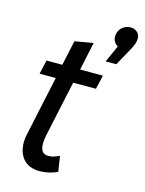

<svg xmlns="http://www.w3.org/2000/svg" viewBox="-118 -846 701 928"><g transform="rotate(15 232.5 -382.5)"><path d="M51 -445 67 -515H146L173 -640L265 -656L235 -515H349L333 -445H219L160 -170Q157 -157 155.5 -144Q154 -131 154 -123Q154 -72 194 -72Q209 -72 221.5 -76Q234 -80 249 -87L261 -10Q242 -1 219.5 4.5Q197 10 173 10Q119 10 91 -21.5Q63 -53 63 -106Q63 -122 66.5 -139Q70 -156 73 -170L132 -445ZM464 -718Q462 -706 455.5 -692Q449 -678 436 -655L397 -585H344L382 -670Q370 -676 362 -690.5Q354 -705 358 -726Q363 -749 380 -762Q397 -775 419 -775Q442 -775 455.5 -759.5Q469 -744 464 -718Z"/></g></svg>

Font: Radio Canada Condensed
Style: Italic
Weight: 400
Width: 3
Italic angle: -12°
Designer: Charles Daoud, Etienne Aubert Bonn, Alexandre Saumier Demers, Jacques Le Bailly
Foundry: Radio-Canada
Version: Version 2.104; ttfautohint (v1.8.4.7-5d5b);gftools[0.9.28.de